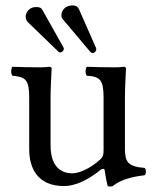

<svg xmlns="http://www.w3.org/2000/svg" viewBox="-20 -678 571 710"><path d="M217 10C256 10 303 -10 352 -50C357 -54 366 -56 367 -49C370 -24 378 10 378 10C386 13 391 12 397 10C419 -8 454 -23 515 -30C521 -36 521 -51 515 -57C451 -62 442 -81 442 -130V-322C442 -352 446 -425 446 -425C446 -428 443 -431 438 -431C433 -430 418 -429 403 -429C371 -429 335 -430 301 -431C295 -425 295 -404 301 -398C350 -395 363 -383 363 -317V-124C363 -105 361 -97 347 -85C310 -53 272 -37 247 -37C217 -37 167 -51 167 -140V-322C167 -352 171 -425 171 -425C171 -428 168 -431 163 -431C158 -430 143 -429 128 -429C96 -429 60 -430 26 -431C20 -425 20 -404 26 -398C74 -394 88 -383 88 -318V-126C88 -57 118 10 217 10ZM249 -658C218 -658 207 -636 207 -622C207 -617 208 -611 213 -606L315 -485C317 -483 319 -482 322 -482C333 -482 336 -492 336 -495C336 -496 336 -498 335 -501L272 -644C268 -653 260 -658 249 -658ZM113 -652C90 -652 75 -634 75 -616C75 -610 77 -603 82 -597L196 -487C198 -485 200 -484 203 -484C206 -484 216 -488 216 -498C216 -499 216 -501 215 -502L137 -641C132 -650 125 -652 113 -652Z"/></svg>

Font: Libertinus Math
Style: Regular
Weight: 400
Designer: Philipp H. Poll, Khaled Hosny
Foundry: Caleb Maclennan
Version: Version 7.050;RELEASE